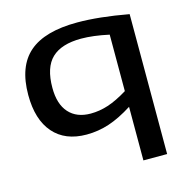

<svg xmlns="http://www.w3.org/2000/svg" viewBox="-110 -654 942 969"><g transform="rotate(-15 360.5 -169.5)"><path d="M645 -521V210H521V-70Q455 -28 397.5 -9Q340 10 279 10Q167 10 106 -60Q45 -130 45 -259Q45 -408 126.5 -478.5Q208 -549 378 -549Q491 -549 645 -521ZM521 -447Q480 -456 443.5 -460.5Q407 -465 376 -465Q273 -465 222.5 -417Q172 -369 172 -262Q172 -177 212.5 -132Q253 -87 326 -87Q372 -87 418 -102Q464 -117 521 -152Z"/></g></svg>

Font: Georama Extended Medium
Style: Regular
Weight: 500
Width: 7
Designer: Jean-Baptiste Levee
Foundry: Production Type
Version: Version 1.000